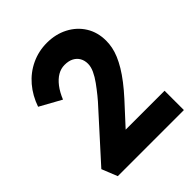

<svg xmlns="http://www.w3.org/2000/svg" viewBox="-200 -831 949 949"><g transform="rotate(-45 274.0 -357.0)"><path d="M70 0 37 -82 244 -311Q261 -329 280.5 -353Q300 -377 318.5 -402.5Q337 -428 348 -452Q359 -476 359 -497Q359 -520 349 -537.5Q339 -555 320 -565Q301 -575 273 -575Q247 -575 224 -561.5Q201 -548 181 -522Q161 -496 146 -459L34 -521Q54 -579 91 -622.5Q128 -666 179 -690Q230 -714 288 -714Q349 -714 398 -688.5Q447 -663 475 -618Q503 -573 503 -514Q503 -492 498.5 -469Q494 -446 483.5 -421Q473 -396 456.5 -368.5Q440 -341 416.5 -310.5Q393 -280 363 -247L204 -74L184 -135H532V0Z"/></g></svg>

Font: Our Lexend SemiBold
Style: Regular
Weight: 600
Designer: Bonnie Shaver-Troup, Thomas Jockin
Foundry: Lexend
Version: Version 1.007